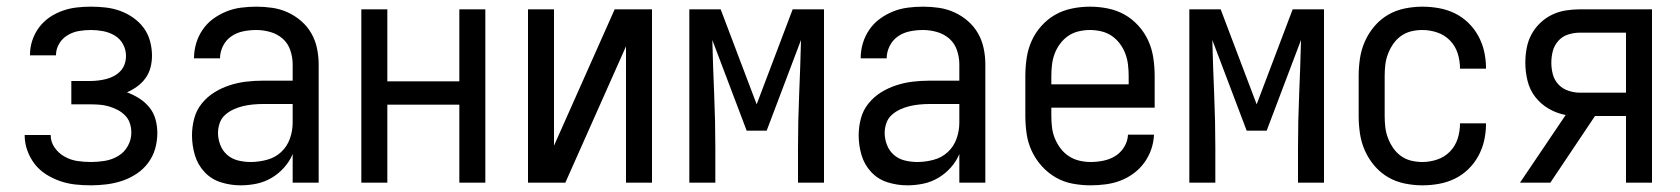

<svg xmlns="http://www.w3.org/2000/svg" viewBox="-20 -548 5040 576"><path d="M253 8Q229 8 206 5.5Q183 3 161 -4.5Q139 -12 119 -24.5Q99 -37 84.5 -55.5Q70 -74 62 -96.5Q54 -119 54 -142V-143H132Q132 -122 144 -105Q156 -88 174 -78Q192 -68 212 -65Q232 -62 253 -62Q274 -62 295 -65.5Q316 -69 334.5 -80Q353 -91 363.5 -110Q374 -129 374 -150Q374 -165 369.5 -178.5Q365 -192 355 -202Q345 -212 332.5 -218.5Q320 -225 306 -229Q292 -233 278 -234Q264 -235 250 -235H194V-305H250Q262 -305 274.5 -306.5Q287 -308 299 -311Q311 -314 322 -320Q333 -326 341.5 -335Q350 -344 354 -356Q358 -368 358 -380Q358 -399 349 -415.5Q340 -432 324 -441.5Q308 -451 289.5 -454.5Q271 -458 253 -458Q235 -458 217 -455Q199 -452 183 -442.5Q167 -433 157.5 -417Q148 -401 148 -383V-382H70V-384Q70 -406 77 -427Q84 -448 97 -465.5Q110 -483 128 -495.5Q146 -508 167 -515.5Q188 -523 209.5 -525.5Q231 -528 253 -528Q275 -528 297 -525.5Q319 -523 340 -515.5Q361 -508 379.5 -495Q398 -482 411 -464.5Q424 -447 430 -425Q436 -403 436 -381Q436 -363 431.5 -345.5Q427 -328 416.5 -313.5Q406 -299 391.5 -288.5Q377 -278 361 -271Q380 -264 397.5 -253Q415 -242 428 -226Q441 -210 446.5 -190Q452 -170 452 -149Q452 -125 445.5 -102Q439 -79 424.5 -59.5Q410 -40 389.5 -26.5Q369 -13 346.5 -5.5Q324 2 300 5Q276 8 253 8Z M702 8Q672 8 643 -1Q614 -10 593.5 -32Q573 -54 564.5 -83Q556 -112 556 -142Q556 -167 562.5 -192Q569 -217 585 -237Q601 -257 622.5 -270.5Q644 -284 668.5 -292Q693 -300 718 -303Q743 -306 769 -306H858V-355Q858 -376 851 -397Q844 -418 828 -432Q812 -446 791 -452Q770 -458 749 -458Q729 -458 709.5 -454Q690 -450 674 -439Q658 -428 649 -410Q640 -392 640 -373H562Q562 -396 568.5 -418Q575 -440 588 -459Q601 -478 619.5 -491.5Q638 -505 659 -513.5Q680 -522 703 -525Q726 -528 749 -528Q773 -528 797 -524.5Q821 -521 843 -511Q865 -501 883.5 -485Q902 -469 914 -448Q926 -427 931 -403Q936 -379 936 -355V0H858V-86Q849 -64 832.5 -45.5Q816 -27 795 -14.5Q774 -2 750 3Q726 8 702 8ZM732 -62Q756 -62 780.5 -68.5Q805 -75 823 -91.5Q841 -108 849.5 -131.5Q858 -155 858 -180V-236H769Q754 -236 738.5 -234.5Q723 -233 708.5 -229.5Q694 -226 680 -219.5Q666 -213 655 -203Q644 -193 639 -178.5Q634 -164 634 -149Q634 -131 641 -113Q648 -95 662 -83Q676 -71 694.5 -66.5Q713 -62 732 -62Z M1064 0V-520H1142V-304H1358V-520H1436V0H1358V-234H1142V0Z M1564 0V-520H1642V-111L1824 -520H1936V0H1858V-409L1676 0Z M2048 0V-520H2142L2250 -235L2358 -520H2452V0H2374V-104Q2374 -185 2377.5 -266Q2381 -347 2383 -428L2280 -156H2220L2117 -428Q2119 -347 2122.5 -266Q2126 -185 2126 -104V0Z M2702 8Q2672 8 2643 -1Q2614 -10 2593.5 -32Q2573 -54 2564.5 -83Q2556 -112 2556 -142Q2556 -167 2562.5 -192Q2569 -217 2585 -237Q2601 -257 2622.5 -270.5Q2644 -284 2668.5 -292Q2693 -300 2718 -303Q2743 -306 2769 -306H2858V-355Q2858 -376 2851 -397Q2844 -418 2828 -432Q2812 -446 2791 -452Q2770 -458 2749 -458Q2729 -458 2709.5 -454Q2690 -450 2674 -439Q2658 -428 2649 -410Q2640 -392 2640 -373H2562Q2562 -396 2568.5 -418Q2575 -440 2588 -459Q2601 -478 2619.5 -491.5Q2638 -505 2659 -513.5Q2680 -522 2703 -525Q2726 -528 2749 -528Q2773 -528 2797 -524.5Q2821 -521 2843 -511Q2865 -501 2883.5 -485Q2902 -469 2914 -448Q2926 -427 2931 -403Q2936 -379 2936 -355V0H2858V-86Q2849 -64 2832.5 -45.5Q2816 -27 2795 -14.5Q2774 -2 2750 3Q2726 8 2702 8ZM2732 -62Q2756 -62 2780.5 -68.5Q2805 -75 2823 -91.5Q2841 -108 2849.5 -131.5Q2858 -155 2858 -180V-236H2769Q2754 -236 2738.5 -234.5Q2723 -233 2708.5 -229.5Q2694 -226 2680 -219.5Q2666 -213 2655 -203Q2644 -193 2639 -178.5Q2634 -164 2634 -149Q2634 -131 2641 -113Q2648 -95 2662 -83Q2676 -71 2694.5 -66.5Q2713 -62 2732 -62Z M3252 8Q3225 8 3198 3Q3171 -2 3147.5 -15.5Q3124 -29 3105.5 -49.5Q3087 -70 3075.5 -94.5Q3064 -119 3060 -146Q3056 -173 3056 -200V-320Q3056 -347 3060 -374Q3064 -401 3075 -425.5Q3086 -450 3104.5 -470.5Q3123 -491 3146 -504Q3169 -517 3196 -522.5Q3223 -528 3250 -528Q3277 -528 3304 -522.5Q3331 -517 3354 -504Q3377 -491 3395.5 -470.5Q3414 -450 3425 -425.5Q3436 -401 3440 -374Q3444 -347 3444 -320V-225H3134V-200Q3134 -183 3136 -166Q3138 -149 3144.5 -133Q3151 -117 3161.5 -103Q3172 -89 3186.5 -79.5Q3201 -70 3218 -66Q3235 -62 3252 -62Q3271 -62 3290.5 -66Q3310 -70 3326 -80Q3342 -90 3352.5 -107Q3363 -124 3364 -144H3442Q3441 -121 3433.5 -99.5Q3426 -78 3412.5 -59.5Q3399 -41 3380.5 -27.5Q3362 -14 3341 -6Q3320 2 3297 5Q3274 8 3252 8ZM3366 -295V-320Q3366 -337 3364 -354Q3362 -371 3356 -387Q3350 -403 3339.5 -417Q3329 -431 3315 -440.5Q3301 -450 3284 -454Q3267 -458 3250 -458Q3233 -458 3216 -454Q3199 -450 3185 -440.5Q3171 -431 3160.5 -417Q3150 -403 3144 -387Q3138 -371 3136 -354Q3134 -337 3134 -320V-295Z M3548 0V-520H3642L3750 -235L3858 -520H3952V0H3874V-104Q3874 -185 3877.5 -266Q3881 -347 3883 -428L3780 -156H3720L3617 -428Q3619 -347 3622.5 -266Q3626 -185 3626 -104V0Z M4247 8Q4221 8 4194 2.5Q4167 -3 4144 -16.5Q4121 -30 4103.5 -50.5Q4086 -71 4075 -95.5Q4064 -120 4060 -146.5Q4056 -173 4056 -200V-320Q4056 -347 4060 -373.5Q4064 -400 4075 -424.5Q4086 -449 4103.5 -469.5Q4121 -490 4144 -503.5Q4167 -517 4194 -522.5Q4221 -528 4247 -528Q4272 -528 4297 -523.5Q4322 -519 4344.5 -508Q4367 -497 4385 -479.5Q4403 -462 4415 -440Q4427 -418 4432.5 -393.5Q4438 -369 4438 -344V-342H4360V-343Q4360 -366 4353 -388Q4346 -410 4330 -426.5Q4314 -443 4292 -450.5Q4270 -458 4247 -458Q4230 -458 4213.5 -454Q4197 -450 4183 -440Q4169 -430 4159.5 -416Q4150 -402 4144 -386.5Q4138 -371 4136 -354Q4134 -337 4134 -320V-200Q4134 -183 4136 -166Q4138 -149 4144 -133.5Q4150 -118 4159.5 -104Q4169 -90 4183 -80Q4197 -70 4213.5 -66Q4230 -62 4247 -62Q4270 -62 4292 -69.5Q4314 -77 4330 -93.5Q4346 -110 4353 -132Q4360 -154 4360 -177V-178H4438V-176Q4438 -151 4432.5 -126.5Q4427 -102 4415 -80Q4403 -58 4385 -40.5Q4367 -23 4344.5 -12Q4322 -1 4297 3.5Q4272 8 4247 8Z M4540 0 4677 -203Q4650 -208 4626 -222Q4602 -236 4585.5 -257.5Q4569 -279 4562.5 -306Q4556 -333 4556 -360Q4556 -382 4560 -403.5Q4564 -425 4574 -444Q4584 -463 4600 -478.5Q4616 -494 4635.5 -503.5Q4655 -513 4676.5 -516.5Q4698 -520 4719 -520H4936V0H4858V-200H4765L4631 0ZM4858 -270V-450H4719Q4702 -450 4684.5 -444.5Q4667 -439 4655 -425.5Q4643 -412 4638.5 -395Q4634 -378 4634 -360Q4634 -342 4638.5 -325Q4643 -308 4655 -295Q4667 -282 4684.5 -276Q4702 -270 4719 -270Z"/></svg>

Font: Iosevka NFM
Style: Regular
Weight: 400
Monospace: yes
Designer: Belleve Invis
Foundry: Belleve Invis
Version: Version 29.0.4; ttfautohint (v1.8.4);Nerd Fonts 3.3.0